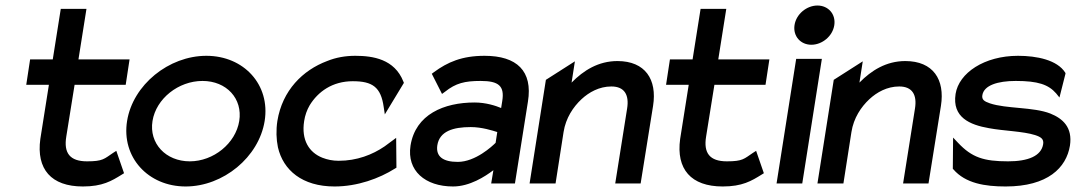

<svg xmlns="http://www.w3.org/2000/svg" viewBox="-20 -664 3895 695"><path d="M75 -357H157L126 -161C111 -52 165 11 280 11C351 11 384 -9 421 -32L429 -37L401 -118L390 -111C357 -89 353 -80 295 -80C233 -80 210 -110 220 -170L250 -357H435L449 -449H264L293 -632H200L171 -449H89Z M440 -226C419 -95 516 11 652 11C788 11 917 -95 938 -226C959 -357 863 -462 727 -462C591 -462 461 -357 440 -226ZM532 -226C545 -307 626 -371 713 -371C800 -371 859 -307 846 -226C833 -145 753 -80 667 -80C580 -80 519 -145 532 -226Z M984 -226C979 -193 980 -160 986 -131C1005 -48 1074 11 1191 11C1274 11 1353 -18 1410 -54L1415 -57L1414 -165L1372 -134C1328 -104 1272 -82 1206 -82C1184 -82 1165 -86 1147 -93C1099 -112 1070 -157 1081 -226C1084 -246 1091 -266 1101 -283C1131 -332 1183 -370 1257 -370C1328 -370 1359 -349 1369 -276L1373 -250L1442 -364L1440 -369C1408 -450 1330 -462 1266 -462C1230 -462 1196 -456 1164 -443C1076 -410 1002 -337 984 -226Z M1466 -137C1452 -46 1519 11 1620 11C1680 11 1736 -25 1766 -48L1758 0H1844L1891 -296C1909 -407 1851 -462 1734 -462C1652 -462 1600 -439 1551 -403L1543 -397L1580 -324L1591 -332C1630 -363 1662 -371 1720 -371C1785 -371 1807 -353 1798 -298L1794 -273C1775 -281 1739 -293 1698 -293C1587 -293 1484 -250 1466 -137ZM1563 -138C1571 -189 1620 -204 1684 -204C1725 -204 1764 -191 1780 -186L1774 -147C1762 -135 1701 -78 1637 -78C1584 -78 1557 -97 1563 -138Z M1897 0H1991L2020 -186C2028 -237 2055 -277 2085 -305C2112 -330 2149 -351 2193 -351C2241 -351 2258 -320 2250 -271L2207 0H2299L2344 -281C2359 -376 2316 -443 2215 -443C2146 -443 2092 -409 2049 -365L2061 -442L1956 -375Z M2391 -357H2473L2442 -161C2427 -52 2481 11 2596 11C2667 11 2700 -9 2737 -32L2745 -37L2717 -118L2706 -111C2673 -89 2669 -80 2611 -80C2549 -80 2526 -110 2536 -170L2566 -357H2751L2765 -449H2580L2609 -632H2516L2487 -449H2405Z M2856 -573C2850 -533 2878 -502 2917 -502C2956 -502 2994 -533 3000 -573C3006 -613 2978 -644 2939 -644C2900 -644 2862 -613 2856 -573ZM2791 0H2884L2955 -451H2862Z M2939 0H3033L3062 -186C3070 -237 3097 -277 3127 -305C3154 -330 3191 -351 3235 -351C3283 -351 3300 -320 3292 -271L3249 0H3341L3386 -281C3401 -376 3358 -443 3257 -443C3188 -443 3134 -409 3091 -365L3103 -442L2998 -375Z M3439 -324C3426 -239 3491 -212 3560 -200C3613 -190 3683 -189 3727 -175C3748 -168 3759 -161 3756 -142C3749 -99 3701 -80 3629 -80C3541 -80 3498 -94 3448 -147L3430 -166L3429 -53L3431 -51C3475 0 3546 11 3620 11C3773 11 3840 -57 3853 -137C3863 -203 3827 -235 3782 -253C3721 -277 3622 -270 3563 -290C3543 -297 3533 -303 3536 -320C3542 -355 3591 -371 3657 -371C3737 -371 3775 -358 3803 -326L3815 -311L3837 -398L3836 -401C3807 -447 3733 -462 3665 -462C3543 -462 3451 -400 3439 -324Z"/></svg>

Font: Charger Pro
Style: ExBdObl
Weight: 400
Designer: Jasper
Foundry: Cannot Into Space Fonts
Version: Version 1.09